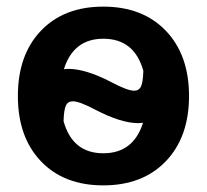

<svg xmlns="http://www.w3.org/2000/svg" viewBox="-20 -550 625 580"><path d="M103.5 -457Q173 -530 292 -530Q411 -530 481 -457Q551 -384 551 -260Q551 -136 481 -63Q411 10 292 10Q173 10 103.5 -63Q34 -136 34 -260Q34 -384 103.5 -457ZM172 -184Q199 -87 292 -87Q383 -87 412 -179Q410 -179 405.5 -178.5Q401 -178 398 -178Q346 -178 269 -218Q220 -244 200 -244Q185 -244 179 -231Q173 -218 172 -184ZM173 -341Q175 -341 179 -341.5Q183 -342 186 -342Q239 -342 316 -302Q365 -276 385 -276Q400 -276 406 -289Q412 -302 413 -336Q386 -433 292 -433Q202 -433 173 -341Z"/></svg>

Font: M PLUS 1p
Style: Bold
Weight: 700
Version: Version 1.062